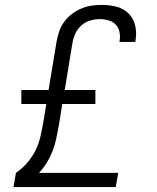

<svg xmlns="http://www.w3.org/2000/svg" viewBox="-20 -763 640 783"><path d="M35 0 45 -58Q70 -75 90.5 -98.5Q111 -122 124.5 -149Q138 -176 144.5 -204.5Q151 -233 156 -261L169 -339H67V-396H178L211 -595Q215 -616 222 -636.5Q229 -657 242.5 -675Q256 -693 274 -706.5Q292 -720 312.5 -728.5Q333 -737 354 -740Q375 -743 396 -743Q427 -743 455.5 -735.5Q484 -728 504 -708.5Q524 -689 531 -660Q538 -631 533 -600Q533 -598 532.5 -596Q532 -594 532 -592H467Q467 -594 467.5 -595Q468 -596 468 -597Q471 -616 467 -633.5Q463 -651 451.5 -663Q440 -675 422.5 -680Q405 -685 387 -685Q367 -685 347 -679Q327 -673 311 -658.5Q295 -644 286.5 -624.5Q278 -605 275 -585L244 -396H369V-339H234L220 -252Q215 -226 210 -200.5Q205 -175 195.5 -150Q186 -125 172 -101.5Q158 -78 139 -58H462L452 0Z"/></svg>

Font: Iosevka SS04 Lt Ex Obl
Style: Regular
Weight: 300
Width: 7
Italic angle: -9°
Monospace: yes
Designer: Belleve Invis
Foundry: Belleve Invis
Version: Version 19.0.0; ttfautohint (v1.8.4)